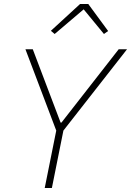

<svg xmlns="http://www.w3.org/2000/svg" viewBox="-20 -946 659 966"><path d="M241 0H205L263 -289L108 -698H145L285 -329H289L577 -698H619L299 -289ZM383 -926H424L524 -790L503 -775L401 -899L255 -775L236 -791Z"/></svg>

Font: IBM Plex Sans ExtraLight
Style: Italic
Weight: 250
Italic angle: -11.31°
Designer: Mike Abbink, Paul van der Laan, Pieter van Rosmalen
Foundry: Bold Monday
Version: Version 3.201